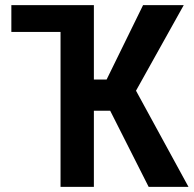

<svg xmlns="http://www.w3.org/2000/svg" viewBox="-20 -731 757 751"><path d="M256.8 -710.9V-606H24.4V-710.9ZM347.2 -710.9V0H216.8V-710.9ZM698.7 -710.9 468.3 -297.9H314.5L295.9 -419.9H397L539.6 -710.9ZM561.5 0 399.9 -319.8 487.3 -421.4 717.3 0Z"/></svg>

Font: Roboto Condensed SemiBold
Style: Regular
Weight: 600
Designer: Christian Robertson
Foundry: Google
Version: Version 3.008; 2023